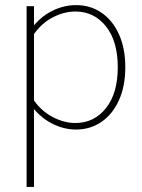

<svg xmlns="http://www.w3.org/2000/svg" viewBox="-20 -508 562 761"><path d="M85.4 -483.4V232.9H114.7V-483.4ZM476.6 -241.2Q476.6 -316.9 451.4 -372.3Q426.3 -427.7 382.1 -457.8Q337.9 -487.8 281.2 -487.8Q231 -487.8 182.9 -462.9Q134.8 -438 99.1 -387.2L114.7 -373Q145.5 -416.5 189.9 -439.5Q234.4 -462.4 278.8 -462.4Q353 -462.4 399.9 -403.6Q446.8 -344.7 446.8 -241.2Q446.8 -138.2 399.9 -79.3Q353 -20.5 278.8 -20.5Q234.4 -20.5 189.9 -43.5Q145.5 -66.4 114.7 -109.9L99.1 -95.7Q134.8 -45.4 182.9 -20Q231 5.4 281.2 5.4Q337.9 5.4 382.1 -24.9Q426.3 -55.2 451.4 -110.6Q476.6 -166 476.6 -241.2Z"/></svg>

Font: Estedad-FD-VF Thin
Style: Regular
Weight: 100
Designer: Amin Abedi
Version: Version 5.0